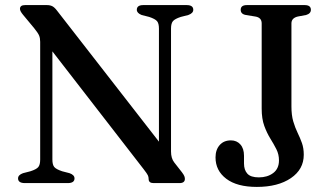

<svg xmlns="http://www.w3.org/2000/svg" viewBox="-20 -720 1296 755"><path d="M273 -18.5Q273 -0.5 247.5 0H77Q51 -0.5 51 -18.5Q51 -32 70.5 -39L99.5 -46.5Q123 -54 130.5 -63Q138 -72 138 -92.5V-555.5Q138 -570 133.8 -580.2Q129.5 -590.5 114.5 -609L70.5 -662Q58.5 -676.5 58.5 -685Q58.5 -700 78.5 -700H164.5Q177 -700 185.8 -695.5Q194.5 -691 204 -678.5L605 -163V-607.5Q605 -627.5 597.8 -636.5Q590.5 -645.5 566.5 -653.5L537 -661Q518 -668.5 518 -681.5Q518 -700 543.5 -700H714Q740 -700 740 -681.5Q740 -668 720.5 -661L691 -653.5Q668 -646 660.2 -637Q652.5 -628 652.5 -607.5V-124.5Q652.5 -97.5 665 -81.5L695.5 -42.5Q703 -32.5 705 -27Q707 -21.5 707 -16.5Q707 0 685.5 0H584Q564.5 0 564.5 -16Q564.5 -24 561.5 -30.5Q558.5 -37 545 -54.5L186 -518V-92.5Q186 -72.5 193.2 -63.5Q200.5 -54.5 224.5 -46.5L253.5 -39Q273 -32 273 -18.5ZM1174.5 -111.5Q1174.5 -54 1123.8 -19.5Q1073 15 990 15Q912 15 869.8 -17Q827.5 -49 827.5 -101Q827.5 -131 843.8 -149.5Q860 -168 888 -168Q911 -168 925.2 -152Q939.5 -136 939.5 -107.5V-77Q939.5 -51.5 952.8 -37Q966 -22.5 998 -22.5Q1031.5 -22.5 1054.2 -39.5Q1077 -56.5 1077 -89.5Q1077 -113 1066.8 -133.2Q1056.5 -153.5 1043 -175.2Q1029.5 -197 1019.2 -225Q1009 -253 1009 -293V-628Q1009 -651 984 -655L947 -661Q926.5 -664.5 926.5 -681.5Q926.5 -700 951 -700H1178Q1202.5 -700 1202.5 -681.5Q1202.5 -666.5 1183.5 -661L1151 -655Q1126 -649 1126 -628V-301.5Q1126 -267 1133.2 -242.5Q1140.5 -218 1150.2 -198Q1160 -178 1167.2 -157.8Q1174.5 -137.5 1174.5 -111.5Z"/></svg>

Font: Fraunces 9pt S000
Style: Regular
Weight: 400
Version: Version 1.000; ttfautohint (v1.8.3)